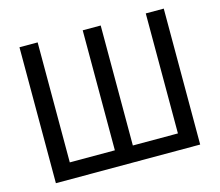

<svg xmlns="http://www.w3.org/2000/svg" viewBox="-103 -866 1145 1000"><g transform="rotate(-15 469.0 -366.5)"><path d="M80 -733H178V-86H421V-733H518V-86H761V-733H858V0H80Z"/></g></svg>

Font: MongolianScript
Style: Regular
Weight: 400
Designer: Bolorsoft LLC, NUM
Foundry: Bolorsoft LLC
Version: Version 3.2